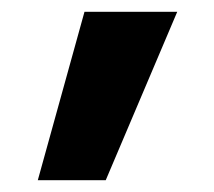

<svg xmlns="http://www.w3.org/2000/svg" viewBox="-20 -715 363 325"><path d="M44 -410H159L280 -695H123Z"/></svg>

Font: Fira Sans ExtraBold
Style: Regular
Weight: 800
Designer: bBox Type GmbH & Carrois Corporate GbR & Edenspiekermann AG
Foundry: bBox Type GmbH & Carrois Corporate GbR & Edenspiekermann AG
Version: Version 4.300;PS 004.300;hotconv 1.0.88;makeotf.lib2.5.64775